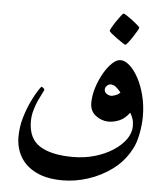

<svg xmlns="http://www.w3.org/2000/svg" viewBox="-57 -777 829 954"><g transform="rotate(5 357.0 -300.0)"><path d="M660.6 -224.1Q660.6 -184.6 651.4 -135.7Q642.1 -86.9 622.6 -54.2Q590.3 4.9 535.6 45.2Q481 85.4 416.7 106Q352.5 126.5 291 126.5Q211.9 126.5 159.2 100.8Q106.4 75.2 80.1 30.8Q53.7 -13.7 53.7 -70.3Q53.7 -119.1 67.1 -165Q80.6 -210.9 98.1 -247.8Q115.7 -284.7 129.9 -306.2Q144 -327.6 145.5 -327.6Q149.4 -327.6 155.5 -322.3Q161.6 -316.9 161.6 -313Q161.6 -311.5 153.6 -296.9Q145.5 -282.2 135 -259.3Q124.5 -236.3 116.5 -208.5Q108.4 -180.7 108.4 -152.8Q108.4 -66.4 166 -30Q223.6 6.3 330.6 6.3Q388.7 6.3 439.9 -8.5Q491.2 -23.4 530.8 -49.1Q570.3 -74.7 592.8 -106.4Q615.2 -138.2 615.2 -171.9Q615.2 -192.9 610.1 -208.3Q605 -223.6 596.2 -237.8Q574.7 -207.5 546.9 -195.8Q519 -184.1 493.2 -184.1Q458 -184.1 428.7 -206.5Q399.4 -229 399.4 -269.5Q399.4 -306.2 411.6 -345.2Q423.8 -384.3 443.1 -418.2Q462.4 -452.1 484.4 -472.9Q506.3 -493.7 525.9 -493.7Q548.3 -493.7 572 -472.4Q595.7 -451.2 616 -413.6Q636.2 -376 648.4 -327.4Q660.6 -278.8 660.6 -224.1ZM539.1 -333.5Q529.8 -345.2 516.6 -357.2Q503.4 -369.1 488.8 -369.1Q477.1 -369.1 468.8 -360.4Q460.4 -351.6 460.4 -341.8Q460.4 -328.1 471.9 -320.6Q483.4 -313 494.6 -313Q502 -313 516.8 -318.6Q531.7 -324.2 539.1 -333.5ZM604.5 -662.6Q604.5 -659.2 596.4 -645Q588.4 -630.9 577.1 -613.8Q565.9 -596.7 555.9 -584.2Q545.9 -571.8 542 -571.8Q540 -571.8 527.3 -580.1Q514.6 -588.4 498.8 -599.9Q482.9 -611.3 471.2 -621.1Q459.5 -630.9 459.5 -634.3Q459.5 -637.7 467.5 -652.1Q475.6 -666.5 487.1 -683.6Q498.5 -700.7 508.3 -713.1Q518.1 -725.6 521 -725.6Q524.4 -725.6 537.6 -717Q550.8 -708.5 566.2 -696.8Q581.5 -685.1 593 -675Q604.5 -665 604.5 -662.6Z"/></g></svg>

Font: Scheherazade New SemiBold
Style: Regular
Weight: 600
Designer: SIL International
Foundry: SIL International
Version: Version 4.000